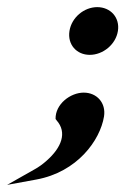

<svg xmlns="http://www.w3.org/2000/svg" viewBox="-105 -368 352 539"><path d="M-85 151 -3 136C112 115 176 26 187 -41C193 -79 167 -108 130 -108C93 -108 50 -76 51 -34L54 -30C84 4 68 46 26 83C16 92 4 101 -9 108ZM90 -281C84 -243 110 -214 147 -214C184 -214 220 -243 226 -281C232 -319 205 -348 168 -348C131 -348 96 -319 90 -281Z"/></svg>

Font: Charger Sport
Style: BlkExtObl
Weight: 900
Designer: Jasper
Foundry: Cannot Into Space Fonts
Version: Version 1.1